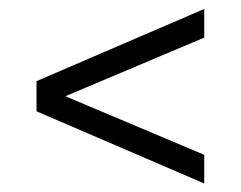

<svg xmlns="http://www.w3.org/2000/svg" viewBox="-20 -600 550 439"><path d="M447 -180.5 63.5 -345.5V-414.5L447 -579.5V-514L129.5 -380L447 -246Z"/></svg>

Font: Encode Sans Condensed Condensed
Style: Regular
Weight: 400
Width: 3
Designer: Multiple Designers
Foundry: Impallari Type
Version: Version 3.000; ttfautohint (v1.8.3) -l 8 -r 50 -G 200 -x 14 